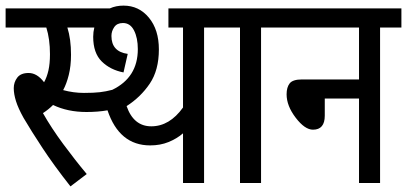

<svg xmlns="http://www.w3.org/2000/svg" viewBox="-20 -652 1450 684"><path d="M279 -321Q242 -321 205 -331Q217 -353 225 -385Q233 -417 233 -457Q233 -513 220 -554H316Q312 -538 312 -521Q312 -463 342.5 -433Q373 -403 420 -394L435 -460Q377 -468 377 -524Q377 -541 387 -555.5Q397 -570 418 -570Q444 -570 457.5 -543.5Q471 -517 471 -477Q471 -376 380 -332Q357 -326 335.5 -323.5Q314 -321 279 -321ZM289 -32Q248 -81 205.5 -138.5Q163 -196 133 -249Q153 -262 169 -278Q221 -253 288 -253Q329 -253 363 -259Q405 -134 515 -134Q551 -134 580.5 -146Q610 -158 632 -177V0H707V-554H783V-622H580V-554H632V-269Q584 -202 519 -202Q456 -202 431 -274Q481 -306 513.5 -354Q546 -402 546 -476Q546 -546 510.5 -589Q475 -632 420 -632Q393 -632 371 -622H0V-554H145Q158 -513 158 -459Q158 -425 152.5 -401Q147 -377 137 -359Q112 -392 82 -392Q54 -392 41.5 -375.5Q29 -359 29 -338Q29 -317 37 -291.5Q45 -266 64 -232Q91 -186 131.5 -124.5Q172 -63 231 12Z M986 -554V-622H771V-554H835V0H910V-554Z M974 -554H1259V-369H1056Q1023 -369 1012 -355Q1001 -341 1001 -316Q1001 -275 1033.5 -232.5Q1066 -190 1095 -190Q1137 -190 1137 -240V-301H1259V0H1334V-554H1410V-622H974Z"/></svg>

Font: Noto Sans Devanagari Extra Condensed
Style: Regular
Weight: 400
Width: 2
Designer: Monotype Design Team
Foundry: Monotype Imaging Inc.
Version: 1.000